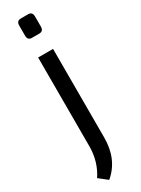

<svg xmlns="http://www.w3.org/2000/svg" viewBox="-238 -714 685 936"><g transform="rotate(-30 105.0 -245.5)"><path d="M85 -694H126Q150 -694 150 -668V-611Q150 -585 126 -585H85Q61 -585 61 -611V-668Q61 -694 85 -694ZM147 -487V12Q147 134 65 203L18 166Q63 98 63 12V-487Z"/></g></svg>

Font: exo2condensed_r
Style: Regular
Weight: 400
Width: 3
Designer: Natanael Gama
Version: Version 1.001;PS 001.001;hotconv 1.0.70;makeotf.lib2.5.58329